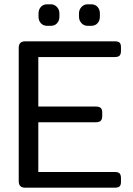

<svg xmlns="http://www.w3.org/2000/svg" viewBox="-20 -872 619 892"><path d="M159 -794V-810Q159 -828 170 -840Q181 -852 199 -852H216Q233 -852 244.5 -839.5Q256 -827 256 -810V-794Q256 -776 245 -764Q234 -752 216 -752H199Q181 -752 170 -764Q159 -776 159 -794ZM347 -794V-810Q347 -827 358.5 -839.5Q370 -852 387 -852H404Q422 -852 433 -840Q444 -828 444 -810V-794Q444 -776 433 -764Q422 -752 404 -752H387Q370 -752 358.5 -764.5Q347 -777 347 -794ZM67 -30V-650Q67 -680 97 -680H513Q529 -680 535.5 -674Q542 -668 542 -653V-636Q542 -620 535.5 -613.5Q529 -607 513 -607H158V-377H425Q441 -377 448 -370.5Q455 -364 455 -349V-333Q455 -318 448 -311Q441 -304 425 -304H158V-73H513Q529 -73 535.5 -66.5Q542 -60 542 -44V-27Q542 -12 535.5 -6Q529 0 513 0H97Q67 0 67 -30Z"/></svg>

Font: Mitr Light
Style: Regular
Weight: 300
Designer: Thanarat Vachiruckul
Foundry: Cadson Demak
Version: Version 1.003